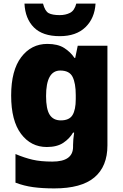

<svg xmlns="http://www.w3.org/2000/svg" viewBox="-20 -807 683 1067"><path d="M243 -563Q301 -563 336.5 -540.5Q372 -518 394 -485H398L412 -553H577V1Q577 118 504.5 179Q432 240 282 240Q215 240 164 233Q113 226 66 208V49Q116 70 161 80.5Q206 91 271 91Q386 91 386 9V-1Q386 -30 392 -70H386Q367 -37 332 -13.5Q297 10 240 10Q152 10 97 -63Q42 -136 42 -276Q42 -416 98 -489.5Q154 -563 243 -563ZM315 -415Q236 -415 236 -273Q236 -201 256 -169.5Q276 -138 318 -138Q365 -138 383 -167.5Q401 -197 401 -256V-279Q401 -344 383.5 -379.5Q366 -415 315 -415ZM511 -787Q506 -705 454.5 -655.5Q403 -606 312 -606Q217 -606 168.5 -654.5Q120 -703 116 -787H219Q230 -745 250.5 -734Q271 -723 312 -723Q344 -723 369 -735.5Q394 -748 404 -787Z"/></svg>

Font: Noto Sans Gurmukhi UI Black
Style: Regular
Weight: 900
Designer: Jelle Bosma - Monotype Design Team
Foundry: Monotype Imaging Inc.
Version: Version 2.004; ttfautohint (v1.8.4.7-5d5b)